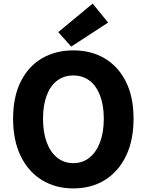

<svg xmlns="http://www.w3.org/2000/svg" viewBox="-20 -1037 818 1071"><path d="M389 14Q290 14 214 -32.5Q138 -79 95.5 -166.5Q53 -254 53 -375Q53 -496 95.5 -581.5Q138 -667 214 -711.5Q290 -756 389 -756Q489 -756 564.5 -711Q640 -666 682.5 -581Q725 -496 725 -375Q725 -254 682.5 -166.5Q640 -79 564.5 -32.5Q489 14 389 14ZM389 -127Q441 -127 479 -157.5Q517 -188 538 -243.5Q559 -299 559 -375Q559 -450 538 -504.5Q517 -559 479 -587.5Q441 -616 389 -616Q337 -616 299 -587.5Q261 -559 240.5 -504.5Q220 -450 220 -375Q220 -299 240.5 -243.5Q261 -188 299 -157.5Q337 -127 389 -127ZM377 -777 305 -858 497 -1017 583 -911Z"/></svg>

Font: Noto Sans TC Thin ExtraBold
Style: Regular
Weight: 800
Version: Version 2.004-H2;hotconv 1.0.118;makeotfexe 2.5.65603